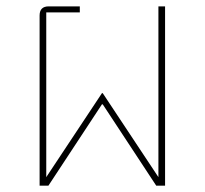

<svg xmlns="http://www.w3.org/2000/svg" viewBox="-20 -586 646 606"><path d="M105 0V-537.1Q105 -565.9 133.8 -565.9H231.9V-546.9H126V-26.9L301.8 -292H304.2L480 -26.9V-565.9H501V0H473.1L304.2 -256.8H301.8L132.8 0Z"/></svg>

Font: Anuphan Thin
Style: Regular
Weight: 250
Designer: Mike Abbink, Paul van der Laan, Pieter van Rosmalen, Mint Tantisuwanna
Foundry: Bold Monday; Cadson Demak
Version: Version 3.002;hotconv 1.0.109;makeotfexe 2.5.65596